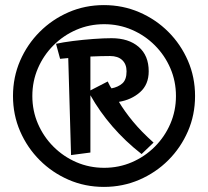

<svg xmlns="http://www.w3.org/2000/svg" viewBox="-20 -734 817 754"><path d="M746 -357Q746 -283 718 -218.5Q690 -154 641 -105Q592 -56 527 -28Q462 0 388 0Q314 0 249.5 -28Q185 -56 136 -105Q87 -154 59 -218.5Q31 -283 31 -357Q31 -431 59 -495.5Q87 -560 136 -609Q185 -658 249.5 -686Q314 -714 388 -714Q462 -714 527 -686Q592 -658 641 -609Q690 -560 718 -495.5Q746 -431 746 -357ZM671 -357Q671 -415 649 -466Q627 -517 588 -556Q549 -595 498 -617Q447 -639 389 -639Q331 -639 280 -617Q229 -595 190 -556Q151 -517 129 -466Q107 -415 107 -357Q107 -299 129 -248Q151 -197 190 -158Q229 -119 280 -97Q331 -75 389 -75Q447 -75 498 -97Q549 -119 588 -158Q627 -197 649 -248Q671 -299 671 -357ZM536 -129Q472 -179 421.5 -237.5Q371 -296 335 -360V-135L259 -125L248 -506L216 -503L200 -562Q227 -568 266.5 -573Q306 -578 347 -581Q388 -584 418 -584Q485 -584 524.5 -550Q564 -516 564 -454Q564 -402 530 -372Q496 -342 447 -334Q469 -297 502 -257Q535 -217 583 -174ZM403 -414Q408 -404 411 -398Q414 -392 418 -387Q444 -392 460.5 -406.5Q477 -421 477 -454Q477 -482 460 -498Q443 -514 412 -514Q395 -514 376 -513.5Q357 -513 335 -512V-379Z"/></svg>

Font: RocknRoll One
Style: Regular
Weight: 400
Designer: Fontworks Inc.
Foundry: Fontworks Inc.
Version: Version 1.100